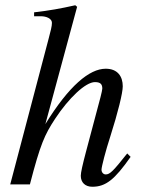

<svg xmlns="http://www.w3.org/2000/svg" viewBox="-20 -703 540 732"><path d="M465 -118C411 -50 399 -38 383 -38C374 -38 367 -46 367 -56C367 -67 383 -129 400 -181C430 -275 448 -349 448 -374C448 -411 429 -441 383 -441C321 -441 243 -376 153 -230L274 -677L267 -683C209 -670 170 -663 110 -656V-641H137C155 -641 178 -633 178 -616C178 -602 173 -585 165 -554L19 0H94C134 -154 150 -189 190 -250C242 -329 306 -390 342 -390C365 -390 370 -380 370 -365C370 -361 367 -348 363 -332L308 -125C295 -76 288 -45 288 -33C288 -7 305 9 332 9C383 9 417 -18 478 -105Z"/></svg>

Font: STIXGeneral
Style: Italic
Weight: 400
Italic angle: -16.33°
Designer: MicroPress Inc., with final additions and corrections provided by Coen Hoffman, Elsevier (retired)
Version: Version 1.1.0